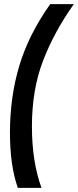

<svg xmlns="http://www.w3.org/2000/svg" viewBox="-20 -770 376 926"><path d="M180 136H66Q28 29 28 -130Q28 -302 73 -452.5Q118 -603 222 -750H336Q242 -618 188 -478Q134 -338 134 -160Q134 9 180 136Z"/></svg>

Font: Cabin
Style: Bold Italic
Weight: 700
Designer: Pablo Impallari
Foundry: Pablo Impallari. www.impallari.com Igino Marini. www.ikern.com
Version: Version 1.005